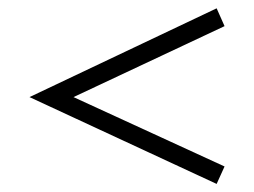

<svg xmlns="http://www.w3.org/2000/svg" viewBox="-20 -540 626 473"><path d="M513.7 -86.9 52.7 -300.8 513.7 -519.5 533.2 -475.6 161.1 -300.8 533.2 -129.9Z"/></svg>

Font: Thabit
Style: Regular
Weight: 500
Designer: Regenerated by Nadim Shaikli
Foundry: MAK Alagha
Version: 0.01